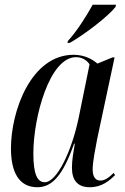

<svg xmlns="http://www.w3.org/2000/svg" viewBox="-20 -776 526 806"><path d="M265 -604 263 -596H273C338 -633 437 -710 465 -747L467 -756H369C341 -705 301 -643 265 -604ZM137 10C200 10 245 -42 291 -173H294C288 -136 282 -104 282 -72C282 -18 307 10 357 10C407 10 439 -17 463 -41L457 -50C437 -30 420 -18 401 -18C380 -18 369 -35 369 -65C369 -98 382 -161 388 -193L461 -535H452L389 -509C368 -527 335 -546 289 -546C111 -546 26 -311 26 -153C26 -54 59 10 137 10ZM168 -11C136 -11 120 -46 120 -132C120 -284 188 -536 299 -536C320 -536 342 -527 356 -506L311 -285C282 -143 219 -11 168 -11Z"/></svg>

Font: Noto Serif Display ExtraCondensed Medium
Style: Italic
Weight: 500
Width: 2
Italic angle: -12°
Designer: Monotype Design Team
Foundry: Monotype Imaging Inc.
Version: Version 2.009